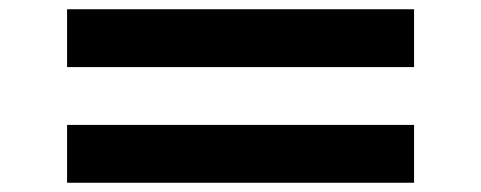

<svg xmlns="http://www.w3.org/2000/svg" viewBox="-20 -645 1040 415"><path d="M125 -625H875V-500H125ZM125 -375H875V-250H125Z"/></svg>

Font: Dogica
Style: Regular
Weight: 400
Monospace: yes
Designer: Roberto Mocci
Version: Version 001.012